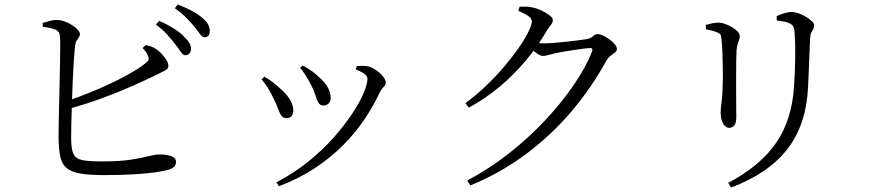

<svg xmlns="http://www.w3.org/2000/svg" viewBox="-20 -801 4000 877"><path d="M825.2 -548.7Q813.8 -550.3 804.9 -565Q795.9 -579.7 781 -598.3Q765.6 -618.5 744.8 -641.8Q724.1 -665 692.6 -688.6L706.9 -706.1Q744.6 -689.2 772.6 -671.7Q800.6 -654.3 818.5 -636Q836.7 -618.3 844.9 -604.4Q853.2 -590.5 852.4 -575.7Q851.6 -563.4 844 -555.7Q836.3 -547.9 825.2 -548.7ZM454.4 -1.2Q387.3 -1.2 346.2 -8.4Q305.2 -15.5 283.9 -33.6Q262.6 -51.8 255.3 -85.8Q248 -119.7 247.6 -172.4Q247.4 -194.9 248.2 -234.3Q249 -273.8 250 -321.9Q251 -370.1 252.3 -420.7Q253.5 -471.2 254.2 -516Q254.9 -560.7 255.1 -593.1Q255.3 -625.6 253.7 -637.1Q251.4 -658.4 233.1 -665.9Q214.7 -673.3 175.4 -678.8L174.7 -696.5Q192.1 -701.1 210.7 -706.1Q229.4 -711 245.7 -709.4Q261.4 -708.6 278.3 -701.9Q295.3 -695.3 310.5 -685.4Q325.8 -675.5 335.4 -664.9Q344.9 -654.3 344.9 -645.6Q344.9 -636.2 340 -630Q335.1 -623.8 330 -615.3Q324.8 -606.8 322.6 -591Q320.2 -568.4 317.3 -525.1Q314.4 -481.9 312.1 -429.6Q309.9 -377.3 308.3 -325.3Q306.7 -273.3 305.7 -231.6Q304.7 -190 304.9 -168.5Q305.1 -119.7 315.7 -97.4Q326.3 -75.1 357 -69.4Q387.7 -63.7 447.4 -63.7Q526.8 -63.7 577.8 -71.7Q628.8 -79.8 659.6 -87.7Q690.3 -95.6 707.4 -95.6Q742 -95.6 762.9 -87.4Q783.9 -79.2 783.9 -61.6Q783.9 -46.9 774.6 -38.8Q765.3 -30.7 750.6 -25.9Q730.3 -19.9 690.3 -14Q650.3 -8.2 591.2 -4.7Q532.2 -1.2 454.4 -1.2ZM274.2 -335.6Q348 -359.9 419.5 -390.3Q491 -420.8 549.7 -452.2Q608.4 -483.7 642.8 -510.6Q656.1 -520.8 658.5 -528.4Q661 -536 654.8 -548.3Q651.2 -557.6 644.5 -566.2Q637.9 -574.9 631.1 -581.7L645.4 -595Q660.1 -592.3 671.3 -588.2Q682.6 -584 692.6 -577.1Q713.4 -563.3 731.3 -539.8Q749.2 -516.3 749.2 -500.3Q749.2 -485.6 731.3 -477.4Q713.3 -469.2 685.1 -454.6Q647.9 -436.4 586.6 -409Q525.3 -381.7 447.5 -352.9Q369.7 -324.2 281.3 -300.6ZM914.4 -630.9Q902.3 -631.7 892.6 -646.6Q882.9 -661.5 866.5 -680.5Q850.6 -699.9 831.3 -719.4Q812 -739 778.7 -763.5L792 -780.8Q829.1 -766.1 857.6 -750.8Q886.1 -735.4 904.1 -719.4Q923.9 -702.5 931.4 -687.8Q938.9 -673.1 938.1 -656.7Q938.1 -644.2 931.7 -637.5Q925.3 -630.9 914.4 -630.9Z M1242.5 31.9Q1321.9 -9.7 1387.4 -62.3Q1452.9 -114.9 1503.1 -171.7Q1553.3 -228.6 1588.3 -281.1Q1623.3 -333.6 1640.9 -375.8Q1658.4 -418 1658.4 -440.4Q1658.4 -452.2 1646.4 -462.2Q1634.4 -472.1 1605.1 -483.9L1609.9 -499.5Q1620.3 -499.5 1632.7 -500.1Q1645.2 -500.8 1657.4 -498.6Q1671.5 -496.4 1686.1 -488.2Q1700.6 -480 1713.6 -468.4Q1726.6 -456.8 1734.3 -445.2Q1742.1 -433.6 1742.1 -424.3Q1742.1 -412.3 1731.9 -403.1Q1721.7 -393.8 1713.5 -376.8Q1685.8 -316.5 1644.4 -255.2Q1602.9 -193.8 1546.5 -137.1Q1490 -80.4 1417.3 -32.5Q1344.5 15.5 1254.2 49.7ZM1288.8 -261.4Q1273.3 -261.4 1264.9 -273.4Q1256.4 -285.5 1249.3 -306.5Q1242.2 -327.6 1227.9 -354Q1216.4 -379.5 1202.9 -400.5Q1189.4 -421.4 1174.6 -438.6L1187.4 -450.4Q1207.4 -439.9 1225.9 -425.6Q1244.3 -411.2 1257.3 -398.9Q1288.2 -373 1303.9 -346.9Q1319.7 -320.9 1319.7 -296.7Q1319.7 -281.2 1312 -271.3Q1304.3 -261.4 1288.8 -261.4ZM1457.4 -319.1Q1442.3 -319.1 1434.8 -331.5Q1427.4 -343.9 1421.2 -364.5Q1415 -385.2 1402.8 -409.3Q1396.2 -422.7 1387.8 -437.1Q1379.4 -451.5 1370.2 -465.5Q1361 -479.6 1350.6 -491.3L1362.5 -501.7Q1385 -490.2 1402.8 -477.4Q1420.6 -464.6 1437.1 -448.9Q1460.9 -428.6 1475.7 -404.5Q1490.4 -380.4 1490.4 -353.4Q1490.4 -336.8 1480.7 -327.9Q1470.9 -319.1 1457.4 -319.1Z M2113.8 23.6Q2210.3 -26.9 2300.3 -96.9Q2390.3 -166.9 2466.2 -247.4Q2542.1 -327.9 2598.8 -410Q2655.5 -492.1 2684.3 -566Q2690 -581.5 2676.1 -581.5Q2668.1 -581.5 2647.6 -579Q2627.1 -576.5 2601.3 -572.5Q2575.5 -568.5 2552.5 -564.8Q2529.4 -561.1 2515.6 -557.8Q2499.6 -554.2 2485.3 -549.8Q2470.9 -545.4 2460.2 -545.4Q2448.8 -545.4 2432.7 -557Q2416.7 -568.5 2398.6 -582.8L2413.9 -607.4Q2429.3 -605.4 2440.5 -604.1Q2451.7 -602.8 2461.1 -602.8Q2479 -602.8 2508.3 -605Q2537.6 -607.3 2568.6 -610.6Q2599.5 -613.9 2624.5 -617.3Q2649.5 -620.7 2659.5 -622.4Q2680.7 -626.4 2689.5 -635.9Q2698.3 -645.3 2711 -645.3Q2719.8 -645.3 2734.5 -638.5Q2749.3 -631.7 2763.6 -621.2Q2778 -610.7 2787.9 -599.2Q2797.8 -587.7 2797.8 -577.6Q2797.8 -567.9 2789.1 -561.2Q2780.3 -554.4 2769.5 -546.6Q2758.7 -538.7 2751 -525.9Q2682.9 -401.6 2591.5 -293.5Q2500.2 -185.4 2384.9 -99Q2269.7 -12.5 2128.7 46.1ZM2105.7 -330.2Q2152.3 -363.7 2197 -406.1Q2241.7 -448.4 2280 -493.2Q2318.2 -537.9 2347.4 -579.6Q2376.6 -621.3 2392.9 -654.1Q2409.3 -686.9 2409.3 -703.8Q2409.3 -717.2 2391.5 -729Q2373.8 -740.8 2347.6 -751.6L2353.4 -770.5Q2366.8 -770.8 2381.6 -770.7Q2396.4 -770.7 2413.3 -766.7Q2433 -762.8 2454.2 -752.5Q2475.5 -742.3 2490.3 -730.9Q2505.1 -719.5 2505.1 -710Q2505.1 -697 2496.2 -687.1Q2487.4 -677.3 2475.9 -658Q2434.1 -586 2379.6 -521.8Q2325.2 -457.6 2260.7 -403.8Q2196.3 -350 2121.5 -309.2Z M3306.2 34.3Q3452.5 -42.9 3525.2 -148.6Q3597.8 -254.2 3606.9 -407.9Q3609.1 -441.6 3610.5 -474.7Q3611.9 -507.8 3612.3 -538.7Q3612.6 -569.6 3612 -598.5Q3611.4 -627.4 3609.6 -652.7Q3608.6 -665.6 3605.4 -675.9Q3602.2 -686.2 3588.2 -693.6Q3580 -698.5 3563.7 -701.8Q3547.4 -705.2 3528.2 -707.2L3527.2 -726.9Q3543.1 -734.9 3562.4 -740.6Q3581.6 -746.4 3594.9 -746.4Q3609.6 -746.4 3627.3 -740.2Q3644.9 -733.9 3661.4 -724.2Q3677.9 -714.4 3688.4 -704Q3698.9 -693.7 3698.9 -686.2Q3698.9 -675.4 3694.5 -668Q3690.2 -660.7 3685.8 -652.2Q3681.4 -643.6 3680.4 -627.1Q3679.4 -605.3 3678.2 -576.3Q3677 -547.3 3675.8 -516.7Q3674.6 -486.1 3673.4 -457.1Q3672.3 -428.2 3671.1 -405.2Q3663.3 -231.1 3576 -119.4Q3488.6 -7.8 3319.1 55.8ZM3311.2 -217Q3300.1 -217 3291 -226.2Q3282 -235.4 3276.8 -251Q3271.7 -266.7 3271.7 -285.1Q3271.7 -304.9 3276.2 -338.5Q3280.8 -372 3281.5 -433.1Q3282.3 -456.7 3281.5 -492.2Q3280.8 -527.8 3279.7 -562Q3278.5 -596.3 3276.3 -614.1Q3275.1 -632.1 3272.1 -640.1Q3269.1 -648.1 3256.5 -652.7Q3244.9 -658.4 3232.4 -661.2Q3219.8 -664.1 3204.4 -667.1L3203.6 -686.9Q3218.9 -691.6 3234.2 -694.6Q3249.5 -697.7 3261.4 -697.7Q3275.5 -697.7 3292 -691.8Q3308.5 -685.8 3323.9 -676.7Q3339.2 -667.7 3349.1 -657Q3359 -646.3 3359 -636.6Q3359 -627.2 3356 -619Q3353.1 -610.8 3349.6 -600.4Q3346.2 -589.9 3344.4 -571.1Q3343.4 -558.1 3342.9 -527.3Q3342.4 -496.5 3342.4 -457.1Q3342.4 -417.7 3342.4 -378.6Q3342.4 -339.6 3342.8 -309.4Q3343.2 -279.2 3343.2 -266.8Q3343.2 -238.4 3333.7 -227.7Q3324.2 -217 3311.2 -217Z"/></svg>

Font: Noto Serif KR ExtraLight
Style: Regular
Weight: 200
Designer: Ryoko NISHIZUKA 西塚涼子 (kana & ideographs); Frank Grießhammer (Latin, Greek & Cyrillic); Wenlong ZHANG 张文龙 (bopomofo); San
Foundry: Adobe
Version: Version 2.002-H1;hotconv 1.1.0;makeotfexe 2.6.0